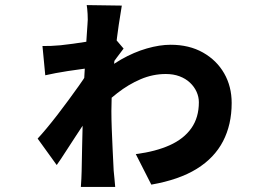

<svg xmlns="http://www.w3.org/2000/svg" viewBox="-20 -681 1040 755"><path d="M514 -75Q592 -85 647.5 -110Q703 -135 732.5 -177Q762 -219 762 -279Q762 -300 753 -320Q744 -340 727 -356Q710 -372 686 -381Q662 -390 632 -390Q581 -390 533 -369.5Q485 -349 441.5 -315Q398 -281 360 -240V-373Q405 -418 456 -447Q507 -476 557.5 -490.5Q608 -505 651 -505Q724 -505 778 -474.5Q832 -444 861.5 -392.5Q891 -341 891 -276Q891 -191 857 -125.5Q823 -60 753.5 -17Q684 26 575 45ZM324 -585Q326 -602 324.5 -626Q323 -650 321 -661L459 -659Q454 -631 447 -583.5Q440 -536 433.5 -477.5Q427 -419 422.5 -358.5Q418 -298 418 -244Q418 -213 419.5 -173.5Q421 -134 423 -91.5Q425 -49 427 -10Q428 1 430 20.5Q432 40 433 54H298Q299 40 300 21Q301 2 301 -7Q302 -47 303 -107.5Q304 -168 306 -233Q308 -298 310 -353Q312 -380 313.5 -413Q315 -446 317 -479.5Q319 -513 321 -541Q323 -569 324 -585ZM327 -413Q313 -411 291.5 -408Q270 -405 246 -401.5Q222 -398 199 -393.5Q176 -389 158 -385L147 -500Q166 -500 181 -500.5Q196 -501 218 -503Q238 -505 267 -509Q296 -513 327.5 -518Q359 -523 385.5 -528Q412 -533 425 -538L466 -490Q456 -477 438.5 -453.5Q421 -430 410 -413L352 -255Q338 -237 319 -208Q300 -179 278.5 -146.5Q257 -114 237.5 -83.5Q218 -53 203 -32L128 -136Q143 -152 163 -176Q183 -200 205.5 -229Q228 -258 249.5 -287.5Q271 -317 290 -343.5Q309 -370 321 -390L322 -403Z"/></svg>

Font: Noto Sans JP Thin ExtraBold
Style: Regular
Weight: 800
Version: Version 2.004-H2;hotconv 1.0.118;makeotfexe 2.5.65603